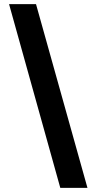

<svg xmlns="http://www.w3.org/2000/svg" viewBox="-20 -799 469 933"><path d="M405 114H273L24 -779H155Z"/></svg>

Font: DM Sans 12pt
Style: Bold
Weight: 700
Version: Version 4.004;gftools[0.9.30]